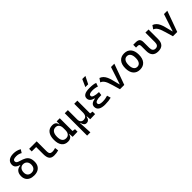

<svg xmlns="http://www.w3.org/2000/svg" viewBox="383 -2538 4506 4506"><g transform="rotate(-45 2636.5 -285.0)"><path d="M294.4 9.8Q221.2 9.8 169.2 -14.9Q117.2 -39.6 89.4 -86.2Q61.5 -132.8 61.5 -198.2Q61.5 -284.2 104.7 -334Q147.9 -383.8 227.5 -388.7V-420.9L247.6 -393.6Q195.3 -408.7 162.1 -428.5Q128.9 -448.2 113.3 -475.1Q97.7 -502 97.7 -537.6Q97.7 -616.7 153.1 -659.9Q208.5 -703.1 309.6 -703.1Q417 -703.1 504.9 -650.9L455.1 -571.3Q393.1 -610.4 309.6 -610.4Q252.4 -610.4 226.8 -595.5Q201.2 -580.6 201.2 -547.4Q201.2 -519 223.6 -501.5Q246.1 -483.9 300.8 -468.8Q374 -448.7 425 -420.4Q476.1 -392.1 502.7 -343.3Q529.3 -294.4 529.3 -212.9Q529.3 -143.1 501.2 -93Q473.1 -43 420.7 -16.6Q368.2 9.8 294.4 9.8ZM295.4 -80.1Q356.4 -80.1 390.6 -117.7Q424.8 -155.3 424.8 -222.7Q424.8 -286.6 388.2 -325.4Q351.6 -364.3 291 -364.3Q234.9 -364.3 200.4 -322.8Q166 -281.2 166 -212.9Q166 -150.4 200.2 -115.2Q234.4 -80.1 295.4 -80.1Z M959 9.8Q872.6 9.8 834.2 -39.1Q795.9 -87.9 795.9 -195.3V-517.6H899.4V-200.2Q899.4 -159.2 906.7 -133.3Q914.1 -107.4 935.3 -95.2Q956.5 -83 998 -83Q1036.1 -83 1093.8 -101.6L1105.5 -10.7Q1067.9 0 1033.2 4.9Q998.5 9.8 959 9.8ZM649.4 -431.6V-517.6H804.7V-431.6Z M1415 9.8Q1316.9 9.8 1262.9 -58.3Q1209 -126.5 1209 -253.9Q1209 -384.3 1264.4 -455.8Q1319.8 -527.3 1420.9 -527.3Q1481 -527.3 1513.7 -501.7Q1546.4 -476.1 1552.7 -423.8H1592.8L1562.5 -293Q1562.5 -362.3 1531.5 -400.9Q1500.5 -439.5 1445.3 -439.5Q1381.3 -439.5 1346.4 -391.1Q1311.5 -342.8 1311.5 -253.9Q1311.5 -78.1 1440.4 -78.1Q1498 -78.1 1530.3 -116.7Q1562.5 -155.3 1562.5 -224.6V-252L1597.7 -93.8H1552.7Q1549.3 -59.6 1531.2 -36.4Q1513.2 -13.2 1483.6 -1.7Q1454.1 9.8 1415 9.8ZM1571.3 4.9 1562.5 -119.1V-239.3L1666 -210V-93.8L1737.3 -83V0ZM1562.5 -146.5V-517.6H1666V-175.8Z M2031.7 9.8Q1952.6 9.8 1931.6 -99.6H1903.8L1831.5 -175.8V-517.6H1935.1V-210Q1935.1 -153.8 1960.4 -123.3Q1985.8 -92.8 2031.7 -92.8Q2088.4 -92.8 2117.2 -126.5Q2146 -160.2 2146 -239.3L2172.4 -99.6H2138.2Q2127.9 -44.9 2101.3 -17.6Q2074.7 9.8 2031.7 9.8ZM1831.5 224.6V-210L1921.4 -115.7L1939.9 224.6ZM2154.8 4.9 2146 -119.1V-210H2249.5V-93.8L2320.8 -83V0ZM2146 -146.5V-517.6H2249.5V-175.8Z M2649.4 9.8Q2424.8 9.8 2424.8 -136.7Q2424.8 -247.1 2601.6 -261.7L2751 -300.8L2739.3 -212.4H2723.6Q2532.7 -212.4 2532.7 -141.6Q2532.7 -80.1 2653.3 -80.1Q2713.9 -80.1 2753.7 -89.4Q2793.5 -98.6 2824.7 -106.9L2851.6 -13.7Q2812.5 -2.9 2761.5 3.4Q2710.4 9.8 2649.4 9.8ZM2574.2 -212.4V-268.6Q2439.5 -302.7 2439.5 -401.4Q2439.5 -527.3 2657.2 -527.3Q2795.4 -527.3 2856.4 -499L2824.7 -410.6Q2757.3 -437.5 2668 -437.5Q2547.4 -437.5 2547.4 -377Q2547.4 -308.6 2751 -300.8L2739.3 -212.4ZM2606.9 -609.4 2689.9 -794.9H2793.5L2700.7 -609.4Z M3146.5 0 3215.8 -87.9H3224.6L3366.2 -517.6H3476.6L3289.1 0ZM3146.5 0 3091.3 -190.4Q3072.3 -255.9 3052.5 -306.4Q3032.7 -356.9 3004.6 -391.1Q2976.6 -425.3 2932.6 -441.9L2992.2 -527.3Q3042.5 -508.8 3076.2 -474.1Q3109.9 -439.5 3132.6 -389.2Q3155.3 -338.9 3171.9 -273.4L3231.4 -38.6Z M3808.6 9.8Q3701.2 9.8 3641.6 -60.5Q3582 -130.9 3582 -258.8Q3582 -387.2 3641.6 -457.3Q3701.2 -527.3 3808.6 -527.3Q3916.5 -527.3 3975.8 -457.3Q4035.2 -387.2 4035.2 -258.8Q4035.2 -130.9 3975.8 -60.5Q3916.5 9.8 3808.6 9.8ZM3808.6 -83Q3865.7 -83 3896.7 -128.9Q3927.7 -174.8 3927.7 -258.8Q3927.7 -343.3 3896.7 -388.9Q3865.7 -434.6 3808.6 -434.6Q3751.5 -434.6 3720.5 -388.9Q3689.5 -343.3 3689.5 -258.8Q3689.5 -174.8 3720.5 -128.9Q3751.5 -83 3808.6 -83Z M4414.1 9.8Q4216.3 9.8 4216.3 -200.2V-356.4Q4216.3 -394 4204.1 -409.4Q4191.9 -424.8 4161.6 -424.8H4104V-517.6H4181.2Q4257.8 -517.6 4288.8 -487.1Q4319.8 -456.5 4319.8 -380.9V-200.2Q4319.8 -83 4414.1 -83Q4507.8 -83 4507.8 -200.2V-517.6H4611.3V-200.2Q4611.3 9.8 4414.1 9.8Z M4904.3 0 4973.6 -87.9H4982.4L5124 -517.6H5234.4L5046.9 0ZM4904.3 0 4849.1 -190.4Q4830.1 -255.9 4810.3 -306.4Q4790.5 -356.9 4762.5 -391.1Q4734.4 -425.3 4690.4 -441.9L4750 -527.3Q4800.3 -508.8 4834 -474.1Q4867.7 -439.5 4890.4 -389.2Q4913.1 -338.9 4929.7 -273.4L4989.3 -38.6Z"/></g></svg>

Font: Cascadia Code PL
Style: Regular
Weight: 400
Monospace: yes
Designer: Aaron Bell
Foundry: Saja Typeworks
Version: Version 2102.003